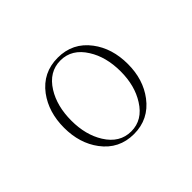

<svg xmlns="http://www.w3.org/2000/svg" viewBox="-134 -974 1269 1269"><g transform="rotate(-45 500.0 -340.0)"><path d="M500 -697.3Q360.4 -697.3 277.3 -586.9Q202.1 -485.4 202.1 -339.8Q202.1 -195.3 277.3 -94.7Q360.4 16.6 500 16.6Q638.7 16.6 722.7 -94.7Q798.8 -195.3 798.8 -339.8Q798.8 -486.3 722.7 -586.9Q639.6 -697.3 500 -697.3ZM500 -671.9Q606.4 -671.9 670.9 -568.4Q730.5 -474.6 730.5 -338.9Q730.5 -206.1 670.9 -112.3Q606.4 -8.8 500 -8.8Q392.6 -8.8 328.1 -112.3Q269.5 -206.1 269.5 -338.9Q269.5 -474.6 328.1 -568.4Q392.6 -671.9 500 -671.9Z"/></g></svg>

Font: BatangChe
Style: Regular
Weight: 400
Monospace: yes
Version: Version 2.21